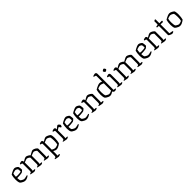

<svg xmlns="http://www.w3.org/2000/svg" viewBox="655 -3184 5769 5769"><g transform="rotate(-45 3539.0 -300.0)"><path d="M243 0Q208 0 172.5 -15.5Q137 -31 112 -49Q87 -67 81 -75Q67 -97 59 -137Q51 -177 51 -223Q51 -282 58.5 -334.5Q66 -387 76 -419Q94 -432 128 -451Q162 -470 201.5 -485Q241 -500 275 -500Q290 -500 312.5 -489.5Q335 -479 355 -464.5Q375 -450 383 -440Q389 -429 393.5 -404.5Q398 -380 400.5 -352.5Q403 -325 402 -306Q389 -288 366.5 -270.5Q344 -253 332 -247Q323 -244 292 -239.5Q261 -235 216.5 -231.5Q172 -228 122 -228Q123 -192 128 -161Q133 -130 139 -118Q147 -109 168.5 -95Q190 -81 214 -70Q238 -59 254 -59Q269 -59 296 -64Q323 -69 348.5 -75.5Q374 -82 384 -85Q387 -82 391 -75.5Q395 -69 396 -62Q365 -38 324.5 -19Q284 0 243 0ZM196 -278Q235 -278 275.5 -283Q316 -288 335 -298Q335 -313 334 -333.5Q333 -354 330.5 -372Q328 -390 325 -399Q322 -404 308.5 -413.5Q295 -423 278.5 -431Q262 -439 250 -439Q238 -439 214.5 -433Q191 -427 168 -420Q145 -413 136 -408Q129 -387 125 -351.5Q121 -316 121 -286Q133 -282 154 -280Q175 -278 196 -278Z M620 0Q613 0 594 -3Q575 -6 552 -10Q529 -14 508.5 -19Q488 -24 478 -28Q478 -35 480.5 -40Q483 -45 486 -48L512 -53Q527 -55 536 -71Q545 -87 545 -126V-414Q545 -432 529 -437L475 -453Q476 -462 478.5 -469Q481 -476 484 -479Q498 -486 521.5 -493Q545 -500 557 -500Q582 -500 597 -481.5Q612 -463 612 -433Q633 -446 659 -462Q685 -478 710 -489Q735 -500 753 -500Q775 -500 802.5 -489Q830 -478 855 -461.5Q880 -445 893 -428Q915 -442 944 -458.5Q973 -475 1001 -487.5Q1029 -500 1046 -500Q1066 -500 1092 -490Q1118 -480 1141.5 -465Q1165 -450 1180 -433Q1195 -416 1195 -403V-111Q1195 -89 1191.5 -74.5Q1188 -60 1185 -55L1263 -48Q1264 -45 1266.5 -40Q1269 -35 1269 -29Q1260 -18 1237.5 -9Q1215 0 1202 0Q1195 0 1176 -3Q1157 -6 1134 -10Q1111 -14 1090.5 -19Q1070 -24 1060 -28Q1060 -35 1062.5 -40Q1065 -45 1068 -48L1094 -53Q1108 -55 1117.5 -69.5Q1127 -84 1127 -126V-375Q1127 -385 1115 -396.5Q1103 -408 1086 -417.5Q1069 -427 1053 -433.5Q1037 -440 1028 -440Q1019 -440 994.5 -431.5Q970 -423 944 -412.5Q918 -402 905 -397V-111Q905 -89 901.5 -74.5Q898 -60 895 -55L972 -48Q974 -45 976 -40Q978 -35 978 -29Q970 -18 947.5 -9Q925 0 912 0Q904 0 885.5 -3Q867 -6 844 -10Q821 -14 800.5 -19Q780 -24 769 -28Q769 -35 771.5 -40Q774 -45 777 -48L803 -53Q819 -55 827.5 -71Q836 -87 836 -126V-375Q836 -385 824 -396.5Q812 -408 794.5 -417.5Q777 -427 760.5 -433.5Q744 -440 735 -440Q728 -440 711.5 -434.5Q695 -429 675 -422Q655 -415 638 -408Q621 -401 613 -398V-111Q613 -89 609.5 -74.5Q606 -60 603 -55L681 -48Q682 -45 684.5 -40Q687 -35 687 -29Q678 -18 655.5 -9Q633 0 620 0Z M1466 200Q1458 200 1439.5 197Q1421 194 1398 190Q1375 186 1354.5 181Q1334 176 1323 172Q1323 165 1325.5 160Q1328 155 1331 152L1357 147Q1373 145 1381.5 129Q1390 113 1390 74V-414Q1390 -431 1374 -437L1323 -453Q1323 -462 1326 -469Q1329 -476 1331 -479Q1345 -486 1368.5 -493Q1392 -500 1404 -500Q1430 -500 1443 -483Q1456 -466 1458 -436Q1493 -458 1533.5 -479Q1574 -500 1603 -500Q1619 -500 1641 -492Q1663 -484 1686 -472.5Q1709 -461 1727 -448Q1745 -435 1752 -426Q1760 -411 1764.5 -385.5Q1769 -360 1771 -331.5Q1773 -303 1773 -278Q1773 -223 1765 -170Q1757 -117 1748 -83Q1732 -68 1702 -48.5Q1672 -29 1636 -14.5Q1600 0 1563 0Q1538 0 1509.5 -13Q1481 -26 1459 -40V89Q1459 111 1455.5 125.5Q1452 140 1449 145L1526 152Q1528 155 1530 160Q1532 165 1532 171Q1524 182 1501.5 191Q1479 200 1466 200ZM1577 -59Q1590 -59 1613.5 -65.5Q1637 -72 1658 -80Q1679 -88 1686 -93Q1694 -114 1698 -155Q1702 -196 1702 -237Q1702 -285 1698 -328Q1694 -371 1688 -386Q1682 -393 1663 -406Q1644 -419 1621 -429.5Q1598 -440 1580 -440Q1571 -440 1549 -432.5Q1527 -425 1502 -415Q1477 -405 1459 -398V-98Q1484 -83 1518.5 -71Q1553 -59 1577 -59Z M2006 0Q1999 0 1980 -3Q1961 -6 1938 -10Q1915 -14 1894.5 -19Q1874 -24 1864 -28Q1864 -35 1866.5 -40Q1869 -45 1872 -48L1898 -53Q1913 -55 1922 -71Q1931 -87 1931 -126V-414Q1931 -431 1915 -437L1863 -453Q1864 -462 1866.5 -469Q1869 -476 1872 -479Q1886 -486 1909.5 -493Q1933 -500 1945 -500Q1970 -500 1984 -483.5Q1998 -467 1998 -440V-420Q2011 -432 2032 -451Q2053 -470 2074 -485Q2095 -500 2108 -500Q2122 -500 2138.5 -485.5Q2155 -471 2166.5 -454.5Q2178 -438 2178 -432Q2177 -424 2169 -404.5Q2161 -385 2152 -372Q2143 -372 2135 -374Q2127 -376 2123 -378Q2114 -395 2102.5 -413Q2091 -431 2084 -431Q2077 -431 2058.5 -419.5Q2040 -408 2022.5 -395Q2005 -382 1999 -377V-111Q1999 -89 1995.5 -74.5Q1992 -60 1989 -55L2067 -48Q2068 -45 2070.5 -40Q2073 -35 2073 -29Q2064 -18 2041.5 -9Q2019 0 2006 0Z M2418 0Q2383 0 2347.5 -15.5Q2312 -31 2287 -49Q2262 -67 2256 -75Q2242 -97 2234 -137Q2226 -177 2226 -223Q2226 -282 2233.5 -334.5Q2241 -387 2251 -419Q2269 -432 2303 -451Q2337 -470 2376.5 -485Q2416 -500 2450 -500Q2465 -500 2487.5 -489.5Q2510 -479 2530 -464.5Q2550 -450 2558 -440Q2564 -429 2568.5 -404.5Q2573 -380 2575.5 -352.5Q2578 -325 2577 -306Q2564 -288 2541.5 -270.5Q2519 -253 2507 -247Q2498 -244 2467 -239.5Q2436 -235 2391.5 -231.5Q2347 -228 2297 -228Q2298 -192 2303 -161Q2308 -130 2314 -118Q2322 -109 2343.5 -95Q2365 -81 2389 -70Q2413 -59 2429 -59Q2444 -59 2471 -64Q2498 -69 2523.5 -75.5Q2549 -82 2559 -85Q2562 -82 2566 -75.5Q2570 -69 2571 -62Q2540 -38 2499.5 -19Q2459 0 2418 0ZM2371 -278Q2410 -278 2450.5 -283Q2491 -288 2510 -298Q2510 -313 2509 -333.5Q2508 -354 2505.5 -372Q2503 -390 2500 -399Q2497 -404 2483.5 -413.5Q2470 -423 2453.5 -431Q2437 -439 2425 -439Q2413 -439 2389.5 -433Q2366 -427 2343 -420Q2320 -413 2311 -408Q2304 -387 2300 -351.5Q2296 -316 2296 -286Q2308 -282 2329 -280Q2350 -278 2371 -278Z M2853 0Q2818 0 2782.5 -15.5Q2747 -31 2722 -49Q2697 -67 2691 -75Q2677 -97 2669 -137Q2661 -177 2661 -223Q2661 -282 2668.5 -334.5Q2676 -387 2686 -419Q2704 -432 2738 -451Q2772 -470 2811.5 -485Q2851 -500 2885 -500Q2900 -500 2922.5 -489.5Q2945 -479 2965 -464.5Q2985 -450 2993 -440Q2999 -429 3003.5 -404.5Q3008 -380 3010.5 -352.5Q3013 -325 3012 -306Q2999 -288 2976.5 -270.5Q2954 -253 2942 -247Q2933 -244 2902 -239.5Q2871 -235 2826.5 -231.5Q2782 -228 2732 -228Q2733 -192 2738 -161Q2743 -130 2749 -118Q2757 -109 2778.5 -95Q2800 -81 2824 -70Q2848 -59 2864 -59Q2879 -59 2906 -64Q2933 -69 2958.5 -75.5Q2984 -82 2994 -85Q2997 -82 3001 -75.5Q3005 -69 3006 -62Q2975 -38 2934.5 -19Q2894 0 2853 0ZM2806 -278Q2845 -278 2885.5 -283Q2926 -288 2945 -298Q2945 -313 2944 -333.5Q2943 -354 2940.5 -372Q2938 -390 2935 -399Q2932 -404 2918.5 -413.5Q2905 -423 2888.5 -431Q2872 -439 2860 -439Q2848 -439 2824.5 -433Q2801 -427 2778 -420Q2755 -413 2746 -408Q2739 -387 2735 -351.5Q2731 -316 2731 -286Q2743 -282 2764 -280Q2785 -278 2806 -278Z M3230 0Q3223 0 3204 -3Q3185 -6 3162 -10Q3139 -14 3118.5 -19Q3098 -24 3088 -28Q3088 -35 3090.5 -40Q3093 -45 3096 -48L3122 -53Q3137 -55 3146 -71Q3155 -87 3155 -126V-414Q3155 -432 3139 -437L3085 -453Q3086 -462 3088.5 -469Q3091 -476 3094 -479Q3108 -486 3131.5 -493Q3155 -500 3167 -500Q3193 -500 3207.5 -482Q3222 -464 3222 -433Q3243 -446 3269 -462Q3295 -478 3320 -489Q3345 -500 3363 -500Q3384 -500 3409.5 -490Q3435 -480 3458.5 -465Q3482 -450 3497.5 -433Q3513 -416 3513 -403V-111Q3513 -89 3509.5 -74.5Q3506 -60 3503 -55L3580 -48Q3582 -45 3584 -40Q3586 -35 3586 -29Q3578 -18 3555.5 -9Q3533 0 3520 0Q3512 0 3493.5 -3Q3475 -6 3453 -10Q3431 -14 3410.5 -19Q3390 -24 3380 -28Q3380 -35 3382.5 -40Q3385 -45 3388 -48L3413 -53Q3428 -55 3436 -71Q3444 -87 3444 -126V-375Q3444 -385 3432 -396.5Q3420 -408 3403.5 -417.5Q3387 -427 3370.5 -433.5Q3354 -440 3345 -440Q3338 -440 3321.5 -434.5Q3305 -429 3285 -422Q3265 -415 3248 -408Q3231 -401 3223 -398V-111Q3223 -89 3219.5 -74.5Q3216 -60 3213 -55L3289 -48Q3291 -45 3293 -40Q3295 -35 3295 -29Q3287 -18 3265 -9Q3243 0 3230 0Z M3851 0Q3820 0 3786 -14.5Q3752 -29 3725.5 -47Q3699 -65 3691 -75Q3677 -95 3669 -136Q3661 -177 3661 -225Q3661 -283 3668.5 -335.5Q3676 -388 3686 -419Q3705 -432 3741 -451.5Q3777 -471 3818 -485.5Q3859 -500 3893 -500Q3908 -500 3929.5 -493Q3951 -486 3974 -476V-714Q3974 -732 3958 -737L3897 -755Q3897 -762 3899.5 -769Q3902 -776 3904 -779Q3914 -783 3930.5 -788Q3947 -793 3963.5 -796.5Q3980 -800 3988 -800Q4012 -800 4027 -783Q4042 -766 4042 -741V-56L4110 -48Q4111 -46 4113.5 -40.5Q4116 -35 4116 -29Q4107 -17 4085 -8.5Q4063 0 4049 0Q4026 0 4005.5 -15Q3985 -30 3979 -52Q3952 -33 3917 -16.5Q3882 0 3851 0ZM3869 -59Q3884 -59 3915.5 -70Q3947 -81 3974 -93V-404Q3951 -415 3918 -427Q3885 -439 3862 -439Q3849 -439 3825.5 -433.5Q3802 -428 3779.5 -420.5Q3757 -413 3746 -408Q3739 -389 3734.5 -349Q3730 -309 3730 -271Q3730 -218 3736 -174.5Q3742 -131 3749 -118Q3756 -110 3777.5 -96Q3799 -82 3825 -70.5Q3851 -59 3869 -59Z M4320 0Q4313 0 4294 -3Q4275 -6 4252 -10Q4229 -14 4208.5 -19Q4188 -24 4178 -28Q4178 -35 4180.5 -40Q4183 -45 4186 -48L4212 -53Q4227 -55 4236 -71Q4245 -87 4245 -126V-414Q4245 -431 4229 -437L4177 -453Q4178 -462 4180.5 -469Q4183 -476 4186 -479Q4200 -486 4223.5 -493Q4247 -500 4259 -500Q4283 -500 4298 -483Q4313 -466 4313 -441V-111Q4313 -89 4309.5 -74.5Q4306 -60 4303 -55L4381 -48Q4382 -45 4384.5 -40Q4387 -35 4387 -29Q4378 -18 4355.5 -9Q4333 0 4320 0ZM4260 -610Q4252 -610 4240 -621.5Q4228 -633 4218.5 -648Q4209 -663 4209 -672Q4209 -681 4222 -692Q4235 -703 4250.5 -711.5Q4266 -720 4275 -720Q4283 -720 4294.5 -708Q4306 -696 4314.5 -680.5Q4323 -665 4323 -656Q4323 -648 4311.5 -637Q4300 -626 4285 -618Q4270 -610 4260 -610Z M4596 0Q4589 0 4570 -3Q4551 -6 4528 -10Q4505 -14 4484.5 -19Q4464 -24 4454 -28Q4454 -35 4456.5 -40Q4459 -45 4462 -48L4488 -53Q4503 -55 4512 -71Q4521 -87 4521 -126V-414Q4521 -432 4505 -437L4451 -453Q4452 -462 4454.5 -469Q4457 -476 4460 -479Q4474 -486 4497.5 -493Q4521 -500 4533 -500Q4558 -500 4573 -481.5Q4588 -463 4588 -433Q4609 -446 4635 -462Q4661 -478 4686 -489Q4711 -500 4729 -500Q4751 -500 4778.5 -489Q4806 -478 4831 -461.5Q4856 -445 4869 -428Q4891 -442 4920 -458.5Q4949 -475 4977 -487.5Q5005 -500 5022 -500Q5042 -500 5068 -490Q5094 -480 5117.5 -465Q5141 -450 5156 -433Q5171 -416 5171 -403V-111Q5171 -89 5167.5 -74.5Q5164 -60 5161 -55L5239 -48Q5240 -45 5242.5 -40Q5245 -35 5245 -29Q5236 -18 5213.5 -9Q5191 0 5178 0Q5171 0 5152 -3Q5133 -6 5110 -10Q5087 -14 5066.5 -19Q5046 -24 5036 -28Q5036 -35 5038.5 -40Q5041 -45 5044 -48L5070 -53Q5084 -55 5093.5 -69.5Q5103 -84 5103 -126V-375Q5103 -385 5091 -396.5Q5079 -408 5062 -417.5Q5045 -427 5029 -433.5Q5013 -440 5004 -440Q4995 -440 4970.5 -431.5Q4946 -423 4920 -412.5Q4894 -402 4881 -397V-111Q4881 -89 4877.5 -74.5Q4874 -60 4871 -55L4948 -48Q4950 -45 4952 -40Q4954 -35 4954 -29Q4946 -18 4923.5 -9Q4901 0 4888 0Q4880 0 4861.5 -3Q4843 -6 4820 -10Q4797 -14 4776.5 -19Q4756 -24 4745 -28Q4745 -35 4747.5 -40Q4750 -45 4753 -48L4779 -53Q4795 -55 4803.5 -71Q4812 -87 4812 -126V-375Q4812 -385 4800 -396.5Q4788 -408 4770.5 -417.5Q4753 -427 4736.5 -433.5Q4720 -440 4711 -440Q4704 -440 4687.5 -434.5Q4671 -429 4651 -422Q4631 -415 4614 -408Q4597 -401 4589 -398V-111Q4589 -89 4585.5 -74.5Q4582 -60 4579 -55L4657 -48Q4658 -45 4660.5 -40Q4663 -35 4663 -29Q4654 -18 4631.5 -9Q4609 0 4596 0Z M5511 0Q5476 0 5440.5 -15.5Q5405 -31 5380 -49Q5355 -67 5349 -75Q5335 -97 5327 -137Q5319 -177 5319 -223Q5319 -282 5326.5 -334.5Q5334 -387 5344 -419Q5362 -432 5396 -451Q5430 -470 5469.5 -485Q5509 -500 5543 -500Q5558 -500 5580.5 -489.5Q5603 -479 5623 -464.5Q5643 -450 5651 -440Q5657 -429 5661.5 -404.5Q5666 -380 5668.5 -352.5Q5671 -325 5670 -306Q5657 -288 5634.5 -270.5Q5612 -253 5600 -247Q5591 -244 5560 -239.5Q5529 -235 5484.5 -231.5Q5440 -228 5390 -228Q5391 -192 5396 -161Q5401 -130 5407 -118Q5415 -109 5436.5 -95Q5458 -81 5482 -70Q5506 -59 5522 -59Q5537 -59 5564 -64Q5591 -69 5616.5 -75.5Q5642 -82 5652 -85Q5655 -82 5659 -75.5Q5663 -69 5664 -62Q5633 -38 5592.5 -19Q5552 0 5511 0ZM5464 -278Q5503 -278 5543.5 -283Q5584 -288 5603 -298Q5603 -313 5602 -333.5Q5601 -354 5598.5 -372Q5596 -390 5593 -399Q5590 -404 5576.5 -413.5Q5563 -423 5546.5 -431Q5530 -439 5518 -439Q5506 -439 5482.5 -433Q5459 -427 5436 -420Q5413 -413 5404 -408Q5397 -387 5393 -351.5Q5389 -316 5389 -286Q5401 -282 5422 -280Q5443 -278 5464 -278Z M5888 0Q5881 0 5862 -3Q5843 -6 5820 -10Q5797 -14 5776.5 -19Q5756 -24 5746 -28Q5746 -35 5748.5 -40Q5751 -45 5754 -48L5780 -53Q5795 -55 5804 -71Q5813 -87 5813 -126V-414Q5813 -432 5797 -437L5743 -453Q5744 -462 5746.5 -469Q5749 -476 5752 -479Q5766 -486 5789.5 -493Q5813 -500 5825 -500Q5851 -500 5865.5 -482Q5880 -464 5880 -433Q5901 -446 5927 -462Q5953 -478 5978 -489Q6003 -500 6021 -500Q6042 -500 6067.5 -490Q6093 -480 6116.5 -465Q6140 -450 6155.5 -433Q6171 -416 6171 -403V-111Q6171 -89 6167.5 -74.5Q6164 -60 6161 -55L6238 -48Q6240 -45 6242 -40Q6244 -35 6244 -29Q6236 -18 6213.5 -9Q6191 0 6178 0Q6170 0 6151.5 -3Q6133 -6 6111 -10Q6089 -14 6068.5 -19Q6048 -24 6038 -28Q6038 -35 6040.5 -40Q6043 -45 6046 -48L6071 -53Q6086 -55 6094 -71Q6102 -87 6102 -126V-375Q6102 -385 6090 -396.5Q6078 -408 6061.5 -417.5Q6045 -427 6028.5 -433.5Q6012 -440 6003 -440Q5996 -440 5979.5 -434.5Q5963 -429 5943 -422Q5923 -415 5906 -408Q5889 -401 5881 -398V-111Q5881 -89 5877.5 -74.5Q5874 -60 5871 -55L5947 -48Q5949 -45 5951 -40Q5953 -35 5953 -29Q5945 -18 5923 -9Q5901 0 5888 0Z M6487 0Q6476 0 6456 -6.5Q6436 -13 6414.5 -23Q6393 -33 6378.5 -43.5Q6364 -54 6364 -61V-453L6288 -457Q6288 -473 6291.5 -482.5Q6295 -492 6298 -495L6346 -499Q6360 -500 6364 -508Q6368 -516 6368 -531V-648Q6376 -655 6390 -663.5Q6404 -672 6416 -673L6432 -663V-500H6537L6546 -489Q6545 -475 6541 -464Q6537 -453 6534 -448L6432 -451V-72L6545 -51Q6547 -48 6549.5 -42.5Q6552 -37 6552 -30Q6543 -18 6520.5 -9Q6498 0 6487 0Z M6821 0Q6790 0 6756 -14.5Q6722 -29 6695.5 -47Q6669 -65 6661 -75Q6647 -95 6639 -136Q6631 -177 6631 -225Q6631 -283 6638.5 -335.5Q6646 -388 6656 -419Q6675 -432 6709.5 -451.5Q6744 -471 6784 -485.5Q6824 -500 6858 -500Q6874 -500 6896.5 -492Q6919 -484 6941.5 -472.5Q6964 -461 6981.5 -448Q6999 -435 7007 -426Q7014 -411 7018.5 -385.5Q7023 -360 7025 -331.5Q7027 -303 7027 -278Q7027 -223 7019.5 -170Q7012 -117 7003 -83Q6986 -68 6957.5 -48.5Q6929 -29 6893.5 -14.5Q6858 0 6821 0ZM6835 -59Q6848 -59 6870.5 -65Q6893 -71 6913 -78.5Q6933 -86 6940 -91Q6948 -113 6952.5 -154Q6957 -195 6957 -237Q6957 -285 6952.5 -328Q6948 -371 6942 -386Q6937 -393 6917 -405.5Q6897 -418 6873 -428.5Q6849 -439 6831 -439Q6818 -439 6795 -433.5Q6772 -428 6749.5 -420.5Q6727 -413 6716 -408Q6709 -389 6704.5 -349Q6700 -309 6700 -271Q6700 -218 6706 -174.5Q6712 -131 6719 -118Q6726 -110 6746.5 -96Q6767 -82 6791.5 -70.5Q6816 -59 6835 -59Z"/></g></svg>

Font: Texturina 72pt Light
Style: Regular
Weight: 300
Designer: Guillermo Torres Carreño
Foundry: Omnibus-Type
Version: Version 1.002; ttfautohint (v1.8.3)